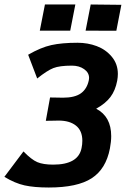

<svg xmlns="http://www.w3.org/2000/svg" viewBox="-25 -837 564 860"><path d="M381.3 -816.9 518.6 -815.4 496.1 -699.2 358.4 -699.7ZM176.3 -816.9H312.5L289.6 -699.7H153.3ZM199.2 -400.4Q218.8 -400.4 232.4 -399.9Q246.1 -399.4 256.8 -399.4Q310.5 -399.4 337.9 -419.4Q365.2 -439.5 373 -478.5Q374 -485.4 374 -487.8Q374 -511.7 351.8 -527.3Q329.6 -543 296.9 -543Q241.7 -543 213.9 -532Q186 -521 141.6 -485.4L101.1 -591.8Q157.7 -624.5 204.8 -635Q252 -645.5 322.3 -645.5Q368.2 -645.5 408.4 -630.4Q448.7 -615.2 475.8 -582.8Q502.9 -550.3 502.9 -505.9Q502.9 -491.7 500 -475.6Q491.7 -431.6 469.5 -402.3Q447.3 -373 405.8 -350.1Q473.1 -314.9 473.1 -227.5Q473.1 -202.6 467.3 -171.9Q449.7 -80.1 385.7 -38.6Q321.8 2.9 193.4 2.9Q128.4 2.9 85.2 -6.6Q42 -16.1 -5.4 -44.9L80.1 -158.7Q115.7 -122.1 142.1 -110.8Q168.5 -99.6 213.4 -99.6Q325.7 -99.6 340.3 -173.8Q343.8 -190.4 343.8 -206.5Q343.8 -251.5 315.4 -274.2Q287.1 -296.9 237.8 -296.9Q227.5 -296.9 213.4 -296.4Q199.2 -295.9 180.2 -295.9Z"/></svg>

Font: Fantasque Sans Mono
Style: Bold Italic
Weight: 700
Italic angle: -11°
Monospace: yes
Designer: Jany Belluz
Version: Version 1.7.1